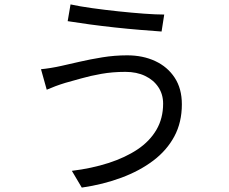

<svg xmlns="http://www.w3.org/2000/svg" viewBox="-20 -803 1040 871"><path d="M720 -333Q720 -375 698.5 -407.5Q677 -440 638.5 -458.5Q600 -477 549 -477Q491 -477 440 -468Q389 -459 347.5 -447Q306 -435 276 -427Q253 -420 231.5 -412Q210 -404 192 -396L166 -489Q187 -491 211.5 -495Q236 -499 258 -504Q294 -512 341.5 -523Q389 -534 444.5 -543Q500 -552 557 -552Q628 -552 684 -526Q740 -500 772.5 -450.5Q805 -401 805 -330Q805 -248 771 -184.5Q737 -121 675.5 -74.5Q614 -28 531 3Q448 34 351 48L306 -28Q396 -39 472 -63.5Q548 -88 603.5 -125Q659 -162 689.5 -214Q720 -266 720 -333ZM300 -783Q341 -774 398.5 -766Q456 -758 517.5 -751.5Q579 -745 633.5 -741Q688 -737 725 -737L713 -660Q671 -663 615.5 -667.5Q560 -672 500.5 -678.5Q441 -685 385.5 -692.5Q330 -700 287 -707Z"/></svg>

Font: Noto Sans KR
Style: Regular
Weight: 400
Designer: Ryoko NISHIZUKA  (kana, bopomofo & ideographs); Paul D. Hunt (Latin, Greek & Cyrillic); Sandoll Communications , Soo-you
Foundry: Adobe
Version: Version 2.004-H2;hotconv 1.0.118;makeotfexe 2.5.65603